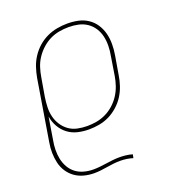

<svg xmlns="http://www.w3.org/2000/svg" viewBox="-136 -634 872 962"><g transform="rotate(-20 300.0 -152.5)"><path d="M203 223Q175 223 148.5 216Q122 209 101 194Q80 179 65.5 157Q51 135 45 109Q39 83 38.5 55.5Q38 28 43 0L96 -323Q101 -351 110 -378Q119 -405 135 -429.5Q151 -454 173 -473.5Q195 -493 221.5 -505.5Q248 -518 276 -523Q304 -528 331 -528Q361 -528 389 -522Q417 -516 440 -500.5Q463 -485 478 -462Q493 -439 500 -412Q507 -385 507 -355.5Q507 -326 502 -297L485 -197Q481 -170 472 -143Q463 -116 447.5 -91.5Q432 -67 409.5 -47Q387 -27 361.5 -14.5Q336 -2 308 3Q280 8 253 8Q222 8 193 1Q164 -6 141 -23.5Q118 -41 103.5 -66.5Q89 -92 84 -122L65 -5Q60 21 59.5 46.5Q59 72 64 96Q69 120 81 141Q93 162 112 176.5Q131 191 155.5 197.5Q180 204 205 204Q223 204 241 202Q259 200 276 197.5Q293 195 311 193Q329 191 347 191Q364 191 381.5 193Q399 195 416 200L412 219Q396 214 379 211.5Q362 209 344 209Q327 209 309 211Q291 213 273 216Q255 219 237.5 221Q220 223 203 223ZM251 -11Q276 -11 301 -15.5Q326 -20 350 -31.5Q374 -43 394.5 -61.5Q415 -80 429.5 -102.5Q444 -125 452.5 -150Q461 -175 465 -200L481 -300Q486 -326 486.5 -352.5Q487 -379 481.5 -403.5Q476 -428 462.5 -449Q449 -470 428.5 -484Q408 -498 383 -503.5Q358 -509 331 -509Q306 -509 280.5 -504.5Q255 -500 231.5 -488.5Q208 -477 187.5 -458.5Q167 -440 152 -417.5Q137 -395 129 -370Q121 -345 117 -320L100 -221Q96 -195 95 -168.5Q94 -142 100 -117.5Q106 -93 119.5 -72Q133 -51 153 -36.5Q173 -22 198.5 -16.5Q224 -11 251 -11Z"/></g></svg>

Font: Iosevka Aile Thin Oblique
Style: Regular
Weight: 100
Italic angle: -9°
Designer: Belleve Invis
Foundry: Belleve Invis
Version: Version 31.1.0; ttfautohint (v1.8.4)